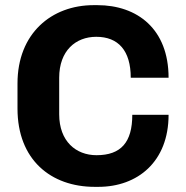

<svg xmlns="http://www.w3.org/2000/svg" viewBox="-20 -716 723 746"><path d="M210 -272V-414C210 -519 274 -573 354 -573C440 -573 488 -519 488 -414H635C635 -603 514 -696 358 -696H344C180 -696 48 -586 48 -392V-294C48 -95 178 10 348 10H362C515 10 635 -88 635 -270H494C494 -163 450 -113 355 -113C275 -113 210 -167 210 -272Z"/></svg>

Font: Chivo
Style: Bold
Weight: 700
Designer: Hector Gatti
Foundry: Omnibus-Type
Version: Version 1.003;PS 001.003;hotconv 1.0.70;makeotf.lib2.5.58329